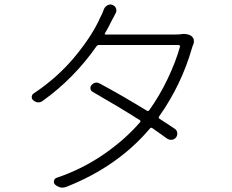

<svg xmlns="http://www.w3.org/2000/svg" viewBox="-20 -815 1040 860"><path d="M787.1 -661.1Q794.9 -663.1 801.8 -663.1Q821.3 -663.1 835 -655.3Q843.8 -649.4 847.7 -638.7Q848.6 -633.8 848.6 -629.9Q848.6 -624 846.7 -618.2Q841.8 -607.4 839.8 -599.6Q793 -435.5 692.4 -293Q688.5 -287.1 694.3 -283.2Q729.5 -260.7 762.7 -238.3Q772.5 -231.4 773.9 -220.2Q775.4 -209 768.6 -199.7Q761.7 -190.4 750 -189Q738.3 -187.5 728.5 -194.3Q710 -208 662.1 -241.2Q656.2 -245.1 651.4 -239.3Q507.8 -69.3 278.3 21.5Q268.6 25.4 259.8 25.4Q242.2 25.4 226.6 11.7Q219.7 4.9 221.7 -4.9Q223.6 -14.6 233.4 -18.6Q344.7 -55.7 441.4 -121.6Q538.1 -187.5 607.4 -267.6Q612.3 -273.4 605.5 -277.3Q504.9 -340.8 395.5 -403.3Q386.7 -408.2 385.3 -417.5Q383.8 -426.8 389.6 -433.6Q400.4 -445.3 412.1 -445.3Q418.9 -445.3 427.7 -440.4Q522.5 -389.6 637.7 -319.3Q643.6 -315.4 648.4 -321.3Q695.3 -386.7 731.4 -462.9Q767.6 -539.1 786.1 -605.5Q787.1 -608.4 785.2 -610.8Q783.2 -613.3 780.3 -613.3H422.9Q416 -613.3 412.1 -607.4Q311.5 -463.9 172.9 -364.3Q163.1 -356.4 152.3 -356.4Q140.6 -356.4 129.9 -365.2Q122.1 -371.1 122.1 -379.9Q122.1 -390.6 130.9 -396.5Q238.3 -467.8 316.4 -562.5Q394.5 -657.2 429.7 -738.3Q437.5 -751 445.3 -773.4Q450.2 -785.2 460.9 -791Q467.8 -794.9 474.6 -794.9Q478.5 -794.9 483.4 -793Q495.1 -789.1 499.5 -777.8Q503.9 -766.6 498 -755.9Q494.1 -749 487.8 -736.3Q481.4 -723.6 478.5 -718.8Q465.8 -692.4 450.2 -666Q448.2 -664.1 449.7 -662.1Q451.2 -660.2 453.1 -660.2H758.8Q774.4 -660.2 787.1 -661.1Z"/></svg>

Font: Gen Jyuu Gothic Light
Style: Regular
Weight: 200
Designer: [Source Han Sans]
Ryoko NISHIZUKA  (kana & ideographs); Paul D. Hunt (Latin, Greek & Cyrillic); Wenlong ZHANG  (bopomofo
Version: Version 1.002.20150607